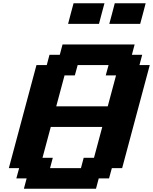

<svg xmlns="http://www.w3.org/2000/svg" viewBox="-20 -1145 929 1165"><path d="M125 0H562.5L579.1 -62.5H641.6L658.7 -125H721.2Q749 -229.5 804.9 -437.7Q860.8 -646 888.7 -750H826.2L842.8 -812.5H780.3L796.9 -875H359.4L342.8 -812.5H280.3L263.7 -750H201.2Q173.3 -646 117.4 -437.5Q61.5 -229 33.7 -125H96.2L79.1 -62.5H141.6ZM471.2 -125H283.7L300.3 -187.5H237.8L288.1 -375H600.6L550.3 -187.5H487.8ZM633.8 -500H321.3L371.6 -687.5H434.1L451.2 -750H638.7L621.6 -687.5H684.1ZM643.1 -1000H830.6Q836.4 -1020.5 847.4 -1062.5Q858.4 -1104.5 863.8 -1125H676.3Q670.9 -1104 659.9 -1062.3Q648.9 -1020.5 643.1 -1000ZM393.1 -1000H580.6Q585.9 -1020.5 596.9 -1062.3Q607.9 -1104 613.8 -1125H426.3Q420.4 -1104 409.4 -1062.3Q398.4 -1020.5 393.1 -1000Z"/></svg>

Font: Faithful 32x
Style: SemiboldOblique
Weight: 400
Foundry: Faithful Resource Pack
Version: Version 1.0; January 27, 2023